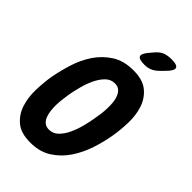

<svg xmlns="http://www.w3.org/2000/svg" viewBox="-280 -1050 1160 1160"><g transform="rotate(45 300.0 -470.0)"><path d="M242 -125Q278 -125 303.5 -151Q329 -177 346 -214.5Q363 -252 373.5 -293Q384 -334 389 -365Q393 -386 396.5 -411.5Q400 -437 401 -464Q402 -491 399.5 -516Q397 -541 388.5 -561Q380 -581 365.5 -593Q351 -605 327 -605Q292 -605 266.5 -579Q241 -553 223.5 -515.5Q206 -478 195.5 -437Q185 -396 179 -365Q176 -345 172.5 -319Q169 -293 168 -266.5Q167 -240 170 -214.5Q173 -189 181 -169Q189 -149 204 -137Q219 -125 242 -125ZM218 10Q137 10 94 -26.5Q51 -63 33 -118.5Q15 -174 17 -240Q19 -306 29 -365Q40 -424 60.5 -490Q81 -556 118 -611.5Q155 -667 211.5 -703.5Q268 -740 350 -740Q431 -740 474.5 -704Q518 -668 536 -613Q554 -558 552 -493Q550 -428 540 -371Q530 -310 508 -243Q486 -176 448.5 -119.5Q411 -63 354.5 -26.5Q298 10 218 10ZM374 -810Q323 -810 317.5 -829Q312 -848 349 -889L367 -910Q390 -935 413.5 -942.5Q437 -950 466 -950Q517 -950 522 -930.5Q527 -911 488 -873L463 -848Q443 -828 421 -819Q399 -810 374 -810Z"/></g></svg>

Font: Maple Mono ExtraBold
Style: Italic
Weight: 800
Italic angle: -10°
Monospace: yes
Designer: subframe7536
Version: Version 7.200